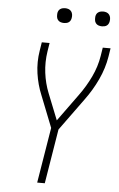

<svg xmlns="http://www.w3.org/2000/svg" viewBox="-61 -966 622 1007"><g transform="rotate(5 250.0 -462.0)"><path d="M174 0 222 -292 156 -459Q134 -512 125.5 -571Q117 -630 127 -691L134 -735H175L168 -691Q159 -633 166 -577.5Q173 -522 193 -472L248 -334L351 -476Q387 -525 413 -579.5Q439 -634 448 -691L455 -735H496L489 -691Q479 -629 451 -569Q423 -509 383 -455L261 -287L214 0ZM441 -846Q431 -846 422.5 -849Q414 -852 408.5 -859Q403 -866 402 -875.5Q401 -885 402 -895Q403 -901 406 -907Q409 -913 415 -917Q421 -921 427.5 -922.5Q434 -924 440 -924Q450 -924 458.5 -921Q467 -918 472.5 -911Q478 -904 479.5 -894.5Q481 -885 479 -875Q478 -869 475 -863Q472 -857 466.5 -853Q461 -849 454 -847.5Q447 -846 441 -846ZM241 -846Q231 -846 222.5 -849Q214 -852 208.5 -859Q203 -866 202 -875.5Q201 -885 202 -895Q203 -901 206 -907Q209 -913 215 -917Q221 -921 227.5 -922.5Q234 -924 240 -924Q250 -924 258.5 -921Q267 -918 272.5 -911Q278 -904 279.5 -894.5Q281 -885 279 -875Q278 -869 275 -863Q272 -857 266.5 -853Q261 -849 254 -847.5Q247 -846 241 -846Z"/></g></svg>

Font: Iosevka Curly Extralight
Style: Italic
Weight: 200
Italic angle: -9°
Monospace: yes
Designer: Belleve Invis
Foundry: Belleve Invis
Version: Version 22.1.2; ttfautohint (v1.8.4)